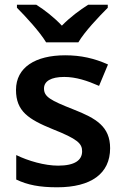

<svg xmlns="http://www.w3.org/2000/svg" viewBox="-20 -786 529 816"><path d="M176 -606H313C339 -651 401 -716 438 -753V-766H355C320 -744 278 -713 243 -677C209 -713 169 -744 134 -766H52V-753C89 -716 149 -651 176 -606ZM448 -156C448 -248 389 -283 292 -321C193 -360 167 -375 167 -410C167 -441 197 -459 253 -459C303 -459 351 -443 401 -421L439 -512C381 -538 324 -551 257 -551C131 -551 48 -500 48 -404C48 -313 101 -279 204 -237C310 -195 329 -176 329 -143C329 -106 299 -82 227 -82C170 -82 100 -102 49 -127V-23C97 0 148 10 223 10C367 10 448 -48 448 -156Z"/></svg>

Font: Noto Sans Kayah Li SemiBold
Style: Regular
Weight: 600
Designer: Monotype Design Team, Sérgio Martins
Foundry: Monotype Imaging Inc.
Version: Version 2.002